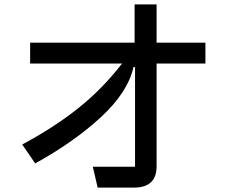

<svg xmlns="http://www.w3.org/2000/svg" viewBox="-20 -824 1040 873"><path d="M914 -630V-535H692V-68Q692 29 589 29H424L402 -66H594V-519H587Q561 -404 438.5 -291Q316 -178 140 -81L81 -167Q225 -244 335 -331.5Q445 -419 535 -535H117V-630H592V-804H692V-630Z"/></svg>

Font: IBM Plex Sans JP Medium
Style: Regular
Weight: 500
Designer: Mike Abbink; Paul van der Laan; Pieter van Rosmalen; Wujin Sim; Yejin Wi; Jinhee Kim; Boomi Park; Yona Kim; Kichan Ma
Foundry: Sandoll Inc.
Version: Version 1.001